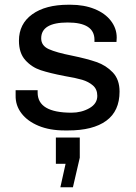

<svg xmlns="http://www.w3.org/2000/svg" viewBox="-20 -541 574 811"><path d="M473 -382 472 -364H379V-373Q379 -446 266 -446Q154 -446 154 -379Q154 -348 186 -333.5Q218 -319 284 -306Q347 -293 387.5 -279Q428 -265 456.5 -235Q485 -205 485 -154Q485 -72 429 -31Q373 10 268 10H253Q190 10 143 -9.5Q96 -29 70.5 -62.5Q45 -96 46 -138V-160H139V-150Q139 -65 282 -65Q324 -65 357.5 -84Q391 -103 391 -136Q391 -164 372.5 -180Q354 -196 327 -204Q300 -212 252 -220Q190 -232 152 -244.5Q114 -257 87 -287Q60 -317 60 -369Q60 -440 116 -480.5Q172 -521 269 -521H278Q335 -521 379.5 -503Q424 -485 448.5 -453Q473 -421 473 -382ZM317 125 288 250H235L257 151H216V40H317Z"/></svg>

Font: Chivo
Style: Regular
Weight: 400
Designer: Hector Gatti
Foundry: Omnibus-Type
Version: Version 1.006; ttfautohint (v1.4.1)